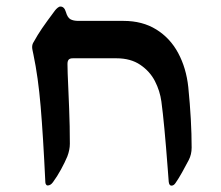

<svg xmlns="http://www.w3.org/2000/svg" viewBox="-20 -547 678 589"><path d="M78.6 -402.3Q78.6 -411.6 83.5 -418.5Q95.2 -439.9 109.1 -460.2Q123 -480.5 148.9 -515.1Q151.9 -519 156.5 -522.9Q161.1 -526.9 165.5 -526.9Q177.2 -526.9 182.1 -510.3Q187 -493.2 196 -488Q205.1 -482.9 220.7 -482.9H358.9Q417 -482.9 459.5 -456.5Q502 -430.2 526.6 -384.3Q551.3 -338.4 557.6 -279.8Q567.9 -177.2 567.9 -94.2Q567.9 -73.2 559.1 -56.2Q549.8 -38.1 538.8 -18.6Q527.8 1 518.6 14.2Q513.2 22.5 505.9 22.5Q499 22.5 497.6 10.7L494.6 -28.8Q483.9 -170.4 475.1 -235.4Q470.7 -268.1 455.3 -298.1Q439.9 -328.1 410.4 -348.1Q380.9 -368.2 336.9 -368.2H203.6Q194.3 -368.2 190.7 -364Q187 -359.9 187 -350.6Q187 -329.1 189.5 -276.9Q189.9 -267.6 192.1 -214.1Q194.3 -160.6 194.3 -106Q194.3 -87.4 186.5 -66.9Q179.2 -49.3 167.2 -27.3Q155.3 -5.4 142.6 11.7Q135.3 22 126 22Q123 22 121.1 18.8Q119.1 15.6 119.1 12.2Q112.3 -130.9 104.7 -220.5Q97.2 -310.1 82.5 -379.9Q82 -382.8 80.3 -390.4Q78.6 -397.9 78.6 -402.3Z"/></svg>

Font: David Libre Medium
Style: Regular
Weight: 500
Version: Version 1.000